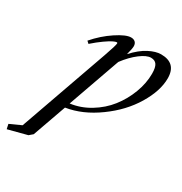

<svg xmlns="http://www.w3.org/2000/svg" viewBox="-271 -561 888 936"><g transform="rotate(30 173.0 -93.5)"><path d="M-102.1 252.9 -107.9 226.1 -44.4 197.3 131.3 -299.3Q155.3 -367.2 155.3 -378.9Q155.3 -382.8 150.9 -382.8Q145 -382.8 131.1 -376.2Q117.2 -369.6 90.8 -351.1Q64.5 -332.5 35.2 -306.6L22.9 -317.9Q66.4 -368.2 119.1 -403.1Q171.9 -438 200.2 -438Q215.3 -438 223.9 -429.7Q232.4 -421.4 232.4 -406.7Q232.4 -392.6 222.7 -357.4Q262.7 -400.9 300.5 -420.4Q338.4 -439.9 367.7 -439.9Q454.1 -439.9 454.1 -354Q454.1 -283.7 404.8 -201.9Q355.5 -120.1 269.5 -58.1Q182.1 5.4 91.3 19.5L24.4 208L4.4 225.1ZM203.1 -297.4 101.1 -9.3Q158.7 -16.6 210.9 -48.3Q263.2 -80.1 298.8 -125.5Q334.5 -170.9 355.5 -226.3Q376.5 -281.7 376.5 -335.4Q376.5 -370.6 366.2 -385.7Q356 -400.9 333.5 -400.9Q309.1 -400.9 273.7 -374Q238.3 -347.2 205.6 -303.7Q205.1 -302.7 204.3 -300.5Q203.6 -298.3 203.1 -297.4Z"/></g></svg>

Font: Elstob 14pt
Style: Italic
Weight: 400
Italic angle: -20°
Designer: Peter S. Baker
Version: Version 1.015